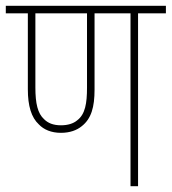

<svg xmlns="http://www.w3.org/2000/svg" viewBox="-20 -642 592 662"><path d="M456 -596H552V-622H0V-596H76V-334C76 -277 88 -237 114 -213C131 -195 157 -184 190 -184C221 -184 245 -193 262 -207C295 -233 306 -273 306 -333V-596H430V0H456ZM190 -210C163 -210 145 -218 132 -231C110 -251 102 -285 102 -340V-596H280V-340C280 -286 274 -248 246 -227C233 -216 214 -210 190 -210Z"/></svg>

Font: Noto Sans Condensed Thin
Style: Regular
Weight: 100
Width: 3
Designer: Monotype Design Team
Foundry: Monotype Imaging Inc.
Version: Version 2.013